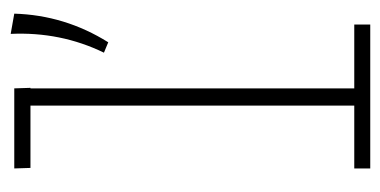

<svg xmlns="http://www.w3.org/2000/svg" viewBox="-202 -532 733 370"><g transform="rotate(-90 165.0 -346.5)"><path d="M269 -504.9 249 -513.2Q289.6 -596.7 285.2 -692.9L324.2 -686Q321.3 -588.4 269 -504.9ZM180.2 -654.8V-30.8H303.2V0H25.9V-30.8H147V-654.8H26.9L25.9 -686H180.2L181.2 -654.8Z"/></g></svg>

Font: BioRhyme ExtraLight
Style: Regular
Weight: 275
Designer: Aoife Mooney
Foundry: Aoife Mooney Type
Version: Version 1.500;PS 001.500;hotconv 1.0.88;makeotf.lib2.5.64775